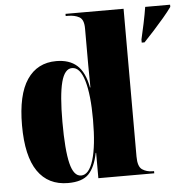

<svg xmlns="http://www.w3.org/2000/svg" viewBox="-54 -813 865 876"><g transform="rotate(-5 378.5 -375.0)"><path d="M613 -613Q620 -642 629 -685Q638 -728 643 -760H757V-750Q742 -729 719.5 -702.5Q697 -676 672.5 -649Q648 -622 626 -599H613ZM223 10Q132 10 84 -59.5Q36 -129 36 -270Q36 -410 83 -479.5Q130 -549 217 -549Q277 -549 312 -517.5Q347 -486 360 -416H362Q361 -470 361 -517Q361 -564 361 -595V-686Q361 -727 340 -738.5Q319 -750 289 -750H278V-760H544V-83Q544 -37 564 -23.5Q584 -10 611 -10H618V0H362V-116H360Q347 -51 317.5 -20.5Q288 10 223 10ZM285 -19Q321 -19 341 -83.5Q361 -148 361 -269Q361 -382 342 -446.5Q323 -511 286 -511Q252 -511 236.5 -452Q221 -393 221 -270Q221 -141 236 -80Q251 -19 285 -19Z"/></g></svg>

Font: Noto Serif Display SemiCondensed Black
Style: Regular
Weight: 900
Width: 4
Designer: Monotype Design Team
Foundry: Monotype Imaging Inc.
Version: Version 2.009